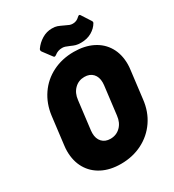

<svg xmlns="http://www.w3.org/2000/svg" viewBox="-213 -1013 1037 1145"><g transform="rotate(-30 305.5 -441.0)"><path d="M38 -215Q38 -235 41 -256L64 -444Q74 -522 115 -582Q156 -642 221.5 -675Q287 -708 368 -708Q442 -708 497 -680.5Q552 -653 581.5 -602.5Q611 -552 611 -484Q611 -465 608 -444L585 -256Q576 -176 534.5 -115.5Q493 -55 427 -21.5Q361 12 280 12Q206 12 151.5 -16Q97 -44 67.5 -95Q38 -146 38 -215ZM402 -250 426 -446Q427 -452 427 -464Q427 -502 406 -524.5Q385 -547 348 -547Q308 -547 280 -519.5Q252 -492 247 -446L223 -250Q222 -244 222 -232Q222 -194 243 -171.5Q264 -149 300 -149Q341 -149 369 -176.5Q397 -204 402 -250ZM368 -749Q350 -757 340 -760Q330 -763 320 -763Q290 -763 268 -745Q261 -740 257 -740Q252 -740 249 -745L204 -805Q200 -810 200 -816Q200 -821 203 -825Q224 -855 256 -874.5Q288 -894 325 -894Q347 -894 361 -889Q375 -884 402 -871Q418 -863 427.5 -859.5Q437 -856 449 -856Q475 -856 494 -875Q501 -882 506 -882Q511 -882 514 -876L554 -814Q560 -805 556 -798Q540 -770 508.5 -751.5Q477 -733 434 -733Q413 -733 399 -737Q385 -741 368 -749Z"/></g></svg>

Font: Barlow Black
Style: Italic
Weight: 900
Italic angle: -7°
Designer: Jeremy Tribby
Foundry: Tribby Type
Version: Version 1.408